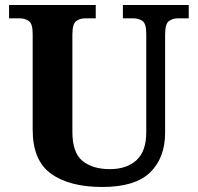

<svg xmlns="http://www.w3.org/2000/svg" viewBox="-20 -734 787 764"><path d="M387 10Q257 10 183.5 -42.5Q110 -95 110 -218V-600Q110 -640 94.5 -650.5Q79 -661 59 -661H16V-714H361V-661H319Q298 -661 283 -650Q268 -639 268 -596V-210Q268 -126 308.5 -93.5Q349 -61 417 -61Q484 -61 523 -96.5Q562 -132 562 -208V-600Q562 -640 547 -650.5Q532 -661 511 -661H469V-714H731V-661H688Q667 -661 652 -650Q637 -639 637 -596V-206Q637 -106 577.5 -48Q518 10 387 10Z"/></svg>

Font: Noto Serif Yezidi
Style: Bold
Weight: 700
Designer: Dalton Maag Ltd
Foundry: Dalton Maag Ltd
Version: Version 1.001; ttfautohint (v1.8.4.7-5d5b)